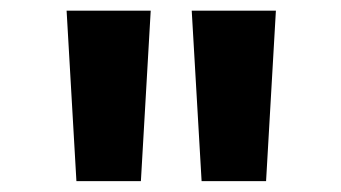

<svg xmlns="http://www.w3.org/2000/svg" viewBox="-20 -713 626 352"><path d="M120.1 -380.9 102.1 -693.4H256.3L238.3 -380.9ZM349.6 -380.9 331.5 -693.4H485.8L467.8 -380.9Z"/></svg>

Font: Cascadia Code NF
Style: Bold
Weight: 700
Monospace: yes
Designer: Aaron Bell
Foundry: Saja Typeworks
Version: Version 2404.023; ttfautohint (v1.8.4)